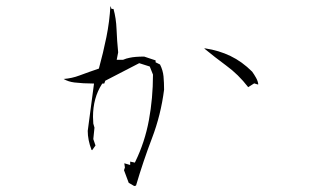

<svg xmlns="http://www.w3.org/2000/svg" viewBox="-20 -707 1040 641"><path d="M499.5 -499V-505.4L461.4 -518.1Q430.7 -518.1 413.1 -514.2Q401.9 -512.2 390.6 -507.3H369.6L374.5 -532.2Q370.6 -570.3 369.1 -609.4Q367.7 -646 358.9 -677.2H352.5L348.6 -687Q345.7 -634.8 335.2 -583Q324.7 -531.2 310.1 -478Q276.9 -466.8 245.6 -455.1Q219.7 -445.3 192.4 -443.4Q208 -434.1 229 -431.6Q258.3 -428.2 289.1 -428.2H293.9L272.9 -270Q272.9 -239.7 285.6 -206.5L287.6 -205.6L298.8 -221.2L291.5 -242.7L295.4 -280.8L291.5 -294.4Q290.5 -305.7 290.5 -316.9Q290.5 -379.9 320.3 -426.3L321.8 -428.2H328.1L331.5 -437.5L444.8 -496.1L480 -484.9L490.7 -458V-457Q490.7 -379.4 477.1 -305.7Q463.4 -231.9 431.6 -167L430.2 -164.1L414.6 -167.5V-156.2L396 -161.6H395L397 -147.9L394 -138.7L409.7 -96.7L428.2 -85.9L434.1 -87.4Q458 -168.5 487.5 -245.8Q517.1 -323.2 527.8 -407.7Q527.8 -430.7 525.9 -452.1Q523.9 -472.7 514.2 -491.7ZM661.6 -545.4Q697.8 -515.6 734.9 -488.3Q775.9 -458.5 808.6 -416L828.6 -428.7L839.4 -425.3H842.3Q841.3 -435.5 835 -447Q828.6 -458.5 821.8 -467.8Q788.1 -501.5 749.5 -520Q710.9 -538.6 665.5 -545.4Z"/></svg>

Font: Bakudai
Style: Light
Weight: 300
Version: Version 1.48